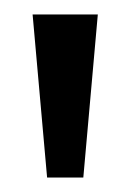

<svg xmlns="http://www.w3.org/2000/svg" viewBox="-20 -683 180 265"><path d="M25 -663H115L95 -438H45Z"/></svg>

Font: Average Sans
Style: Regular
Weight: 400
Designer: Eduardo Rodriguez Tunni
Foundry: Eduardo Rodriguez Tunni
Version: Version 1.002